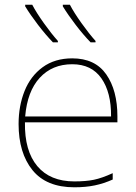

<svg xmlns="http://www.w3.org/2000/svg" viewBox="-20 -786 580 816"><path d="M479 -291V-266H86Q84 -145 138.5 -80Q193 -15 296 -15Q345 -15 379 -22Q413 -29 459 -50V-23Q421 -6 382.5 2Q344 10 296 10Q177 10 118 -63Q59 -136 59 -259Q59 -336 84.5 -399.5Q110 -463 161.5 -500.5Q213 -538 287 -538Q384 -538 431.5 -470Q479 -402 479 -291ZM87 -291H452Q453 -393 411 -453Q369 -513 287 -513Q202 -513 149 -455.5Q96 -398 87 -291ZM226 -612V-606H205Q174 -638 141.5 -680.5Q109 -723 87 -759V-766H117Q134 -733 166.5 -687.5Q199 -642 226 -612ZM386 -612V-606H365Q334 -638 301.5 -680.5Q269 -723 247 -759V-766H277Q294 -733 326.5 -687.5Q359 -642 386 -612Z"/></svg>

Font: Noto Sans UI Thin
Style: Regular
Weight: 250
Designer: Monotype Design Team
Foundry: Monotype Imaging Inc.
Version: Version 1.001